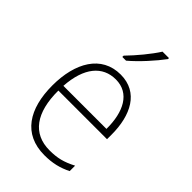

<svg xmlns="http://www.w3.org/2000/svg" viewBox="-231 -852 949 949"><g transform="rotate(45 243.5 -377.5)"><path d="M366 -758V-765H321C292 -719 242 -659 199 -615V-606H225C273 -646 333 -713 366 -758ZM255 -539C121 -539 54 -421 54 -262C54 -99 122 10 270 10C327 10 370 -1 414 -23V-61C362 -34 325 -25 271 -25C154 -25 92 -110 93 -265H433V-297C433 -431 380 -539 255 -539ZM255 -505C352 -505 396 -418 395 -299H94C103 -435 163 -505 255 -505Z"/></g></svg>

Font: Noto Sans Myanmar SemiCondensed ExtraLight
Style: Regular
Weight: 200
Width: 4
Designer: Monotype Design Team
Foundry: Monotype Imaging Inc.
Version: Version 2.107